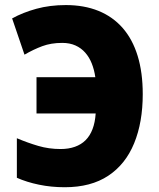

<svg xmlns="http://www.w3.org/2000/svg" viewBox="-20 -744 640 773"><path d="M230.5 -571.3Q185.5 -571.3 150.1 -558.1Q114.7 -544.9 78.6 -523.9L28.8 -669.9Q72.3 -693.8 126.5 -708.7Q180.7 -723.6 245.1 -723.6Q318.8 -723.6 376.5 -700.2Q434.1 -676.8 473.9 -631.3Q513.7 -585.9 534.2 -519Q554.7 -452.1 554.7 -365.2Q554.7 -251.5 520 -167Q485.4 -82.5 415.8 -36.4Q346.2 9.8 240.7 9.8Q186 9.8 136.7 -0.5Q87.4 -10.7 47.9 -28.3V-187.5Q91.8 -168.9 134.3 -156.5Q176.8 -144 224.1 -144Q256.3 -144 281.7 -153.1Q307.1 -162.1 324.7 -179.7Q342.3 -197.3 352.5 -224.1Q362.8 -251 365.2 -287.1H127V-433.1H363.8Q359.4 -463.4 349.4 -488.5Q339.4 -513.7 323 -532.2Q306.6 -550.8 283.7 -561Q260.7 -571.3 230.5 -571.3Z"/></svg>

Font: Open Sans SemiCondensed ExtraBold
Style: Regular
Weight: 800
Width: 4
Designer: Monotype Design Team
Foundry: Monotype Imaging Inc.
Version: Version 3.000